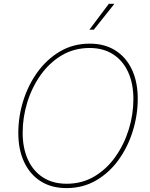

<svg xmlns="http://www.w3.org/2000/svg" viewBox="-20 -963 777 993"><path d="M323.7 9.8Q246.1 9.8 190.4 -25.6Q134.8 -61 104.7 -125.2Q74.7 -189.5 74.7 -275.4Q74.7 -359.9 100.3 -441.9Q126 -523.9 174.3 -590.6Q222.7 -657.2 290.8 -697.3Q358.9 -737.3 444.3 -737.3Q521.5 -737.3 577.1 -701.9Q632.8 -666.5 662.6 -602.5Q692.4 -538.6 692.4 -452.1Q692.4 -368.2 667 -285.9Q641.6 -203.6 593.8 -137Q545.9 -70.3 477.8 -30.3Q409.7 9.8 323.7 9.8ZM324.7 -12.7Q404.8 -12.7 468.5 -50.8Q532.2 -88.9 577.1 -152.6Q622.1 -216.3 646 -293.7Q669.9 -371.1 669.9 -450.2Q669.9 -530.8 642.8 -590.1Q615.7 -649.4 564.9 -682.1Q514.2 -714.8 443.8 -714.8Q363.3 -714.8 299.3 -676.8Q235.4 -638.7 190.2 -575Q145 -511.2 121.1 -433.6Q97.2 -356 97.2 -276.9Q97.2 -197.3 124.3 -137.7Q151.4 -78.1 202.4 -45.4Q253.4 -12.7 324.7 -12.7ZM442.4 -809.6 543 -943.4H571.8L465.3 -809.6Z"/></svg>

Font: Inter 17pt Thin
Style: Italic
Weight: 250
Italic angle: -9.3988°
Version: Version 4.001;git-66647c0bb